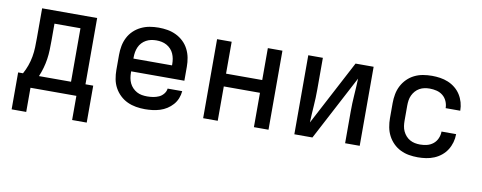

<svg xmlns="http://www.w3.org/2000/svg" viewBox="-60 -806 3120 1244"><g transform="rotate(10 1500.0 -184.5)"><path d="M149 159H53V-84H85Q100 -111 110.5 -140.5Q121 -170 126.5 -201Q132 -232 133 -263Q134 -294 134 -325V-520H496V-84H547V159H451V0H149ZM401 -84V-436H230V-325Q230 -294 229 -263Q228 -232 223.5 -202Q219 -172 210.5 -142Q202 -112 190 -84Z M903 8Q873 8 843.5 3Q814 -2 787 -14.5Q760 -27 738 -48Q716 -69 702 -95Q688 -121 682.5 -150.5Q677 -180 677 -210V-310Q677 -340 682.5 -369Q688 -398 701.5 -424.5Q715 -451 736.5 -471.5Q758 -492 785 -505Q812 -518 841 -523Q870 -528 900 -528Q930 -528 959 -523Q988 -518 1015 -505Q1042 -492 1063.5 -471.5Q1085 -451 1098.5 -424.5Q1112 -398 1117.5 -369Q1123 -340 1123 -310V-218H773V-210Q773 -192 776 -174.5Q779 -157 786.5 -141Q794 -125 806.5 -112Q819 -99 834.5 -90.5Q850 -82 867.5 -79Q885 -76 903 -76Q922 -76 941.5 -79Q961 -82 979 -90Q997 -98 1010 -114Q1023 -130 1025 -149H1121Q1119 -124 1109.5 -100.5Q1100 -77 1083.5 -58.5Q1067 -40 1046 -26.5Q1025 -13 1001 -5.5Q977 2 952 5Q927 8 903 8ZM773 -302H1027V-310Q1027 -328 1024 -345Q1021 -362 1014 -378Q1007 -394 995 -407Q983 -420 967.5 -428.5Q952 -437 935 -440.5Q918 -444 900 -444Q882 -444 865 -440.5Q848 -437 832.5 -428.5Q817 -420 805 -407Q793 -394 786 -378Q779 -362 776 -345Q773 -328 773 -310Z M1285 0V-520H1381V-310H1619V-520H1715V0H1619V-226H1381V0Z M1885 0V-520H1981V-312Q1981 -257 1977 -202.5Q1973 -148 1971 -93L2196 -520H2315V0H2219V-208Q2219 -263 2223 -317.5Q2227 -372 2229 -427L2004 0Z M2698 8Q2668 8 2639 3Q2610 -2 2583.5 -15Q2557 -28 2536 -49Q2515 -70 2501.5 -96Q2488 -122 2482.5 -151.5Q2477 -181 2477 -210V-310Q2477 -339 2482.5 -368.5Q2488 -398 2501.5 -424Q2515 -450 2536 -471Q2557 -492 2583.5 -505Q2610 -518 2639 -523Q2668 -528 2698 -528Q2725 -528 2752 -524Q2779 -520 2804.5 -509.5Q2830 -499 2851.5 -481.5Q2873 -464 2887.5 -441Q2902 -418 2909.5 -391.5Q2917 -365 2917 -338V-337H2821Q2821 -360 2811.5 -382Q2802 -404 2784 -418.5Q2766 -433 2743.5 -438.5Q2721 -444 2698 -444Q2680 -444 2663 -440.5Q2646 -437 2631 -428.5Q2616 -420 2604.5 -407Q2593 -394 2585.5 -378Q2578 -362 2575.5 -344.5Q2573 -327 2573 -310V-210Q2573 -193 2575.5 -175.5Q2578 -158 2585.5 -142Q2593 -126 2604.5 -113Q2616 -100 2631 -91.5Q2646 -83 2663 -79.5Q2680 -76 2698 -76Q2721 -76 2743.5 -81.5Q2766 -87 2784 -101.5Q2802 -116 2811.5 -138Q2821 -160 2821 -183H2917V-182Q2917 -155 2909.5 -128.5Q2902 -102 2887.5 -79Q2873 -56 2851.5 -38.5Q2830 -21 2804.5 -10.5Q2779 0 2752 4Q2725 8 2698 8Z"/></g></svg>

Font: Iosevka Fixed Medium Extended
Style: Regular
Weight: 500
Width: 7
Monospace: yes
Designer: Belleve Invis
Foundry: Belleve Invis
Version: Version 24.1.1; ttfautohint (v1.8.4)